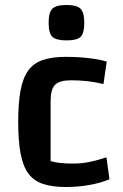

<svg xmlns="http://www.w3.org/2000/svg" viewBox="-20 -739 492 770"><path d="M244 11Q189 11 152 -1.5Q115 -14 93.5 -43.5Q72 -73 62.5 -123.5Q53 -174 53 -250Q53 -326 62.5 -376.5Q72 -427 93.5 -456.5Q115 -486 152 -498.5Q189 -511 244 -511Q272 -511 302.5 -509Q333 -507 361 -502.5Q389 -498 408 -492L395 -402Q362 -410 330.5 -413.5Q299 -417 265 -417Q219 -417 201 -399Q183 -381 183 -335V-93Q214 -83 273 -83Q306 -83 336.5 -89Q367 -95 407 -108L419 -20Q383 -5 337.5 3Q292 11 244 11ZM247 -577Q205 -577 190 -591.5Q175 -606 175 -647Q175 -689 190 -704Q205 -719 247 -719Q288 -719 303 -704Q318 -689 318 -647Q318 -606 303.5 -591.5Q289 -577 247 -577Z"/></svg>

Font: Changa Medium
Style: Regular
Weight: 500
Designer: Eduardo Rodriguez Tunni
Foundry: Eduardo Rodriguez Tunni
Version: Version 3.003